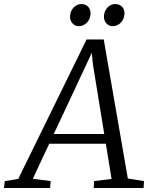

<svg xmlns="http://www.w3.org/2000/svg" viewBox="-80 -948 761 968"><path d="M-60 0 -56 -35 12 -46 356.5 -749H443L564.5 -48L646 -35L644 0H392.5L394.5 -35L482.5 -46L388.5 -623L379 -719L398.5 -716L358 -628.5L85.5 -47L175.5 -35L172.5 0ZM148.5 -223.5 172 -272.5H466.5L474.5 -223.5ZM316.5 -816Q298.5 -816 285.5 -830.2Q272.5 -844.5 273 -865Q274 -891.5 290.8 -909.5Q307.5 -927.5 330 -927.5Q352 -927.5 364.5 -914Q377 -900.5 376.5 -880.5Q376 -853 358.8 -834.5Q341.5 -816 316.5 -816ZM487.5 -816Q469.5 -816 456.5 -830.2Q443.5 -844.5 444 -865Q445 -891.5 461.2 -909.5Q477.5 -927.5 500.5 -927.5Q522.5 -927.5 535.2 -914Q548 -900.5 547.5 -880.5Q547 -853 529.8 -834.5Q512.5 -816 487.5 -816Z"/></svg>

Font: Merriweather 7pt Light
Style: Italic
Weight: 300
Italic angle: -7.8°
Designer: Eben Sorkin
Foundry: Eben Sorkin
Version: Version 2.200;gftools[0.9.31]